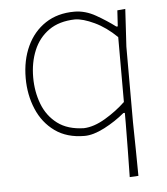

<svg xmlns="http://www.w3.org/2000/svg" viewBox="-51 -550 688 790"><g transform="rotate(-5 293.0 -155.0)"><path d="M453 194Q454 137.5 454.8 84.5Q455.5 31.5 456 -29V-71H450Q412.5 -39.5 365.8 -15.2Q319 9 283 9Q210 9 160.8 -26.5Q111.5 -62 86.8 -120.8Q62 -179.5 62 -249Q62 -322.5 88.8 -380.2Q115.5 -438 165.5 -471Q215.5 -504 285 -504Q330 -504 373.5 -479.2Q417 -454.5 452 -428H458L462 -494L495 -497Q493 -458 490.5 -418.5Q488 -379 486 -342V-29Q487 31.5 487.8 83.5Q488.5 135.5 489 192ZM283 -23Q324.5 -24.5 372 -52.8Q419.5 -81 456 -116V-384Q412 -427 364.8 -449.2Q317.5 -471.5 285 -472Q219.5 -470.5 177 -440.5Q134.5 -410.5 113.8 -360.5Q93 -310.5 93 -249Q93 -190 112.5 -139Q132 -88 174 -56.2Q216 -24.5 283 -23Z"/></g></svg>

Font: Commissioner Loud Thin
Style: Regular
Weight: 100
Designer: Kostas Bartsokas
Foundry: Kostas Bartsokas
Version: Version 1.000; ttfautohint (v1.8.3)